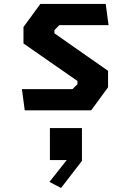

<svg xmlns="http://www.w3.org/2000/svg" viewBox="-20 -554 660 964"><path d="M90 -106.5H344L369 -131.5V-147.3L97.9 -335.8V-418.4L182.5 -534.2H510.8L525 -427.7H278.1L253.1 -402.7V-386.8L522.5 -198.4V-115.8L437.9 0H104.2ZM230.6 88.9H391.4V253.9L286.5 389.8L228.2 359.3L343.8 213.4V249.8H230.6Z"/></svg>

Font: Monaspace Krypton Var ExLight
Style: Regular
Weight: 200
Designer: Riley Cran and the Lettermatic Team
Version: Version 1.200 (Monaspace Krypton Var)